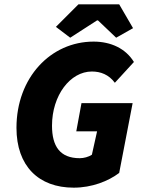

<svg xmlns="http://www.w3.org/2000/svg" viewBox="-20 -854 660 886"><path d="M320 12C404 12 480 -18 530 -56L592 -378H356L332 -248H428L404 -140C389 -130 367 -124 348 -124C256 -124 220 -180 220 -274C220 -414 304 -524 404 -524C444 -524 482 -510 510 -472L598 -568C560 -630 492 -662 412 -662C214 -662 56 -496 56 -264C56 -88 158 12 320 12ZM304 -680 428 -760H432L516 -680L594 -724L530 -834H342L238 -730Z"/></svg>

Font: Source Sans Pro Black
Style: Italic
Weight: 900
Italic angle: -11°
Designer: Paul D. Hunt
Foundry: Adobe Systems Incorporated
Version: Version 3.006;hotconv 1.0.111;makeotfexe 2.5.65597